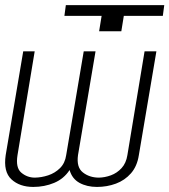

<svg xmlns="http://www.w3.org/2000/svg" viewBox="-61 -732 672 762"><path d="M271.3 -528.4H318.2L248.6 -116.5Q241.8 -68.2 267.8 -47.8Q293.7 -27.3 331 -27Q354.8 -27.3 379.1 -36.2Q403.4 -45.1 421.5 -64.8Q439.6 -84.5 444.6 -116.5L512.8 -528.4H559.7L490.1 -116.5Q483.3 -72.1 458.8 -44.2Q434.3 -16.3 399 -3.2Q363.6 9.9 323.9 9.9Q284.1 9.9 254.6 -6.2Q225.1 -22.4 215.2 -57.2Q192.5 -22.4 153.9 -6.2Q115.4 9.9 71 9.9Q17 9.9 -15.6 -20.2Q-48.3 -50.4 -38.4 -116.5L31.2 -528.4H76.7L8.5 -116.5Q0.4 -66.4 23.4 -46.9Q46.5 -27.3 76.7 -27Q103.3 -27.3 130.3 -36.2Q157.3 -45.1 177.2 -64.8Q197.1 -84.5 201.7 -116.5ZM342.3 -669H194.6L200.3 -711.6H590.9L585.2 -669H430.4L420.5 -608H332.4Z"/></svg>

Font: Inter UI Thin
Style: Italic
Weight: 100
Italic angle: -9.39999°
Designer: Rasmus Andersson
Foundry: rsms
Version: 3.2;8d6f07862